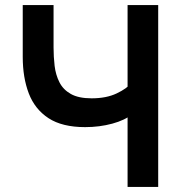

<svg xmlns="http://www.w3.org/2000/svg" viewBox="-20 -740 716 760"><path d="M606.2 0H485V-320L504.3 -288.8Q475.2 -264.3 424.6 -250.6Q374 -236.8 317 -236.8Q226.1 -236.8 171.9 -272.3Q117.8 -307.8 93.9 -370.4Q70 -433 70 -514.8V-720H192V-552Q192 -515.1 196.2 -479.3Q200.5 -443.6 215.2 -414.5Q229.8 -385.3 260.3 -368.1Q290.8 -350.8 342.8 -350.8Q401.1 -350.8 442 -370.3Q482.9 -389.8 500.2 -411.8L485 -351.3V-720H606.2Z"/></svg>

Font: Manrope Variable Light
Style: Regular
Weight: 200
Designer: Mikhail Sharanda
Foundry: Mikhail Sharanda
Version: Version 4.505